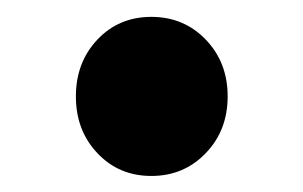

<svg xmlns="http://www.w3.org/2000/svg" viewBox="-20 -198 364 231"><path d="M162.1 13.7Q123 13.7 97.2 -13.7Q71.3 -41 71.3 -82Q71.3 -123 97.2 -150.4Q123 -177.7 162.1 -177.7Q201.2 -177.7 227.5 -150.4Q253.9 -123 253.9 -82Q253.9 -41 227.5 -13.7Q201.2 13.7 162.1 13.7Z"/></svg>

Font: Gen Jyuu Gothic Bold
Style: Bold
Weight: 700
Designer: [Source Han Sans]
Ryoko NISHIZUKA  (kana & ideographs); Paul D. Hunt (Latin, Greek & Cyrillic); Wenlong ZHANG  (bopomofo
Version: Version 1.002.20150607